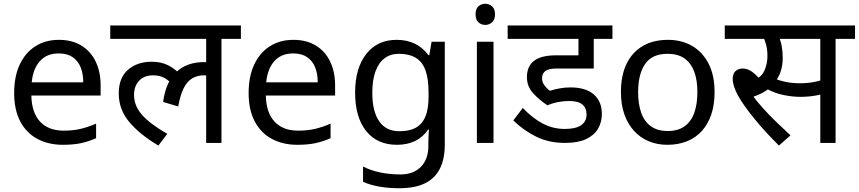

<svg xmlns="http://www.w3.org/2000/svg" viewBox="-20 -757 4549 1017"><path d="M292 -546Q361 -546 410.5 -516Q460 -486 486.5 -431.5Q513 -377 513 -304V-251H146Q148 -160 192.5 -112.5Q237 -65 317 -65Q368 -65 407.5 -74.5Q447 -84 489 -102V-25Q448 -7 408 1.5Q368 10 313 10Q237 10 178.5 -21Q120 -52 87.5 -113.5Q55 -175 55 -264Q55 -352 84.5 -415Q114 -478 167.5 -512Q221 -546 292 -546ZM291 -474Q228 -474 191.5 -433.5Q155 -393 148 -321H421Q421 -367 407 -401Q393 -435 364.5 -454.5Q336 -474 291 -474Z M564 -551V-622H1256V-551H1153V0H1072V-379L1116 -347Q1100 -354 1086 -356Q1072 -358 1060 -358Q1026 -358 999 -342.5Q972 -327 953.5 -291Q935 -255 924 -193L844 -217Q858 -322 913.5 -375Q969 -428 1060 -428Q1080 -428 1097 -425Q1114 -422 1126 -418L1129 -396L1072 -415V-551ZM896 -304Q879 -328 853 -343Q827 -358 791 -358Q744 -358 717 -329.5Q690 -301 690 -254Q690 -197 732 -149Q774 -101 866 -48L819 14Q721 -44 665 -110.5Q609 -177 609 -262Q609 -345 658 -387.5Q707 -430 783 -430Q833 -430 870 -411.5Q907 -393 934 -363Z M1534 -546Q1603 -546 1652.5 -516Q1702 -486 1728.5 -431.5Q1755 -377 1755 -304V-251H1388Q1390 -160 1434.5 -112.5Q1479 -65 1559 -65Q1610 -65 1649.5 -74.5Q1689 -84 1731 -102V-25Q1690 -7 1650 1.5Q1610 10 1555 10Q1479 10 1420.5 -21Q1362 -52 1329.5 -113.5Q1297 -175 1297 -264Q1297 -352 1326.5 -415Q1356 -478 1409.5 -512Q1463 -546 1534 -546ZM1533 -474Q1470 -474 1433.5 -433.5Q1397 -393 1390 -321H1663Q1663 -367 1649 -401Q1635 -435 1606.5 -454.5Q1578 -474 1533 -474Z M2081 -546Q2134 -546 2176.5 -526Q2219 -506 2249 -465H2254L2266 -536H2336V9Q2336 85 2310 136.5Q2284 188 2231 214Q2178 240 2096 240Q2038 240 1989.5 231.5Q1941 223 1903 206V125Q1941 145 1992 156Q2043 167 2101 167Q2170 167 2209.5 126.5Q2249 86 2249 16V-5Q2249 -17 2250 -39.5Q2251 -62 2252 -71H2248Q2220 -30 2178.5 -10Q2137 10 2082 10Q1978 10 1919.5 -63Q1861 -136 1861 -267Q1861 -395 1919.5 -470.5Q1978 -546 2081 -546ZM2093 -472Q2048 -472 2016.5 -448Q1985 -424 1968.5 -378Q1952 -332 1952 -266Q1952 -167 1988.5 -114.5Q2025 -62 2095 -62Q2136 -62 2165 -72.5Q2194 -83 2213 -105.5Q2232 -128 2241 -163Q2250 -198 2250 -246V-267Q2250 -340 2233.5 -385Q2217 -430 2182 -451Q2147 -472 2093 -472Z M2594 -536V0H2506V-536ZM2551 -737Q2571 -737 2586.5 -723.5Q2602 -710 2602 -681Q2602 -653 2586.5 -639Q2571 -625 2551 -625Q2529 -625 2514 -639Q2499 -653 2499 -681Q2499 -710 2514 -723.5Q2529 -737 2551 -737Z M2994 -222Q2964 -222 2934 -216Q2904 -210 2880 -199Q2838 -226 2804.5 -262.5Q2771 -299 2771 -348Q2771 -406 2809 -435Q2847 -464 2926 -464H3044V-551H2669V-622H3224V-551H3125V-394H2927Q2887 -394 2869 -381Q2851 -368 2851 -342Q2851 -323 2863.5 -305.5Q2876 -288 2893 -276Q2917 -284 2945 -289Q2973 -294 3002 -294Q3083 -294 3125.5 -256.5Q3168 -219 3168 -154Q3168 -110 3147.5 -75Q3127 -40 3084 -20Q3041 0 2973 0Q2887 0 2819.5 -33.5Q2752 -67 2699 -119L2749 -185Q2802 -130 2856 -102Q2910 -74 2971 -74Q3030 -74 3058.5 -94Q3087 -114 3087 -151Q3087 -184 3065.5 -203Q3044 -222 2994 -222Z M3765 -269Q3765 -202 3747.5 -150.5Q3730 -99 3697.5 -63Q3665 -27 3618.5 -8.5Q3572 10 3515 10Q3462 10 3417 -8.5Q3372 -27 3339 -63Q3306 -99 3287.5 -150.5Q3269 -202 3269 -269Q3269 -358 3299 -419.5Q3329 -481 3385 -513.5Q3441 -546 3518 -546Q3591 -546 3646.5 -513.5Q3702 -481 3733.5 -419.5Q3765 -358 3765 -269ZM3360 -269Q3360 -206 3376.5 -159.5Q3393 -113 3428 -88Q3463 -63 3517 -63Q3571 -63 3606 -88Q3641 -113 3657.5 -159.5Q3674 -206 3674 -269Q3674 -333 3657 -378Q3640 -423 3605.5 -447.5Q3571 -472 3516 -472Q3434 -472 3397 -418Q3360 -364 3360 -269Z M4106 14Q4031 -60 3973.5 -131Q3916 -202 3889 -251Q3875 -277 3868 -299Q3861 -321 3861 -340Q3861 -366 3875.5 -380Q3890 -394 3915 -394Q3941 -394 3965.5 -375.5Q3990 -357 4014 -326L3967 -331Q4012 -345 4028.5 -382Q4045 -419 4045 -460Q4045 -495 4037.5 -522Q4030 -549 4021 -564L4062 -551H3819V-622H4236V-551H4070L4104 -566Q4115 -542 4120.5 -513.5Q4126 -485 4126 -450Q4126 -410 4114.5 -376.5Q4103 -343 4080 -317L4076 -310Q4058 -289 4032 -273Q4006 -257 3966 -243L3964 -254Q3989 -220 4020 -185.5Q4051 -151 4088 -115Q4125 -79 4167 -40ZM4219 -244Q4178 -244 4131 -253.5Q4084 -263 4040 -287L4067 -347Q4108 -330 4142.5 -323Q4177 -316 4218 -316Q4259 -316 4296.5 -323.5Q4334 -331 4372 -348V-272Q4337 -257 4298.5 -250.5Q4260 -244 4219 -244ZM4325 0V-551H4215V-622H4509V-551H4406V0Z"/></svg>

Font: lhindi15
Style: Regular
Weight: 400
Designer: Jelle Bosma - Monotype Design Team
Foundry: Monotype Imaging Inc.
Version: Version 2.006